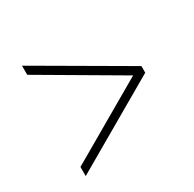

<svg xmlns="http://www.w3.org/2000/svg" viewBox="-114 -722 738 729"><g transform="rotate(-30 255.0 -358.0)"><path d="M65 -116V-156L412 -357L65 -560V-600L457 -372V-343Z"/></g></svg>

Font: Noto Serif SemiCondensed ExtraLight
Style: Italic
Weight: 200
Width: 4
Italic angle: -12°
Designer: Monotype Design Team
Foundry: Monotype Imaging Inc.
Version: Version 2.013